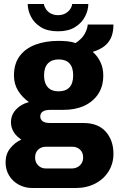

<svg xmlns="http://www.w3.org/2000/svg" viewBox="-20 -744 595 963"><path d="M142 199Q105 199 74.5 182.5Q44 166 26 137Q8 108 8 70Q8 29 31 0Q54 -29 87 -44Q63 -59 49 -81.5Q35 -104 35 -131Q35 -168 60.5 -195Q86 -222 125 -232Q91 -256 70.5 -289.5Q50 -323 50 -365Q50 -424 78.5 -462.5Q107 -501 157.5 -520Q208 -539 274 -539Q300 -539 321 -536.5Q342 -534 359 -528Q391 -549 405 -574.5Q419 -600 420 -621H549Q549 -580 536 -553Q523 -526 499.5 -509.5Q476 -493 445 -484Q470 -462 484 -432Q498 -402 498 -366Q498 -311 472.5 -272.5Q447 -234 402.5 -213.5Q358 -193 299 -193H233Q207 -193 194.5 -184.5Q182 -176 182 -160Q182 -145 194 -136Q206 -127 232 -127H399Q472 -127 510.5 -83.5Q549 -40 549 27Q549 76 525 115Q501 154 458 176.5Q415 199 359 199ZM210 101H339Q356 101 369 94Q382 87 389.5 74.5Q397 62 397 46Q397 21 381.5 6.5Q366 -8 343 -8H210Q187 -8 171.5 6.5Q156 21 156 46Q156 70 171.5 85.5Q187 101 210 101ZM274 -286Q310 -286 328.5 -306Q347 -326 347 -366Q347 -406 328.5 -426Q310 -446 274 -446Q240 -446 220.5 -426Q201 -406 201 -366Q201 -340 209.5 -322Q218 -304 234 -295Q250 -286 274 -286ZM271 -587Q218 -587 184.5 -608Q151 -629 135 -661Q119 -693 119 -724H200Q202 -711 211 -697.5Q220 -684 235.5 -676Q251 -668 271 -668Q293 -668 308.5 -677Q324 -686 332.5 -699Q341 -712 342 -724H423Q423 -693 406.5 -661Q390 -629 356.5 -608Q323 -587 271 -587Z"/></svg>

Font: Archivo SemiCondensed ExtraBold
Style: Regular
Weight: 800
Width: 4
Designer: Hector Gatti
Foundry: Omnibus-Type
Version: Version 2.001